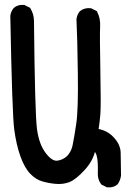

<svg xmlns="http://www.w3.org/2000/svg" viewBox="-20 -763 540 808"><path d="M428.2 24.4 408.7 14.6 406.7 13.7 405.3 11.7Q391.6 -6.3 391.6 -31.2Q393.6 -86.4 386.2 -109.9Q383.3 -119.1 379.4 -123.5Q369.1 -83.5 336.4 -47.9Q299.3 -7.3 272 3.4Q244.6 13.7 213.4 10.7Q183.6 7.8 158.7 0.5Q131.3 -6.8 107.4 -31.7Q83.5 -56.2 65.9 -105Q48.8 -152.8 40 -217.3Q31.2 -281.2 23.4 -695.3V-695.8V-696.3Q24.4 -705.6 28.1 -713.9Q31.7 -722.2 37.6 -729L38.1 -729.5L38.6 -730Q55.2 -744.6 81.1 -742.2H83L84.5 -741.2L104 -731.4L106.4 -730L107.9 -728Q115.2 -715.8 119.1 -702.4Q123 -689 123 -673.8Q127 -284.7 135.7 -219.2Q140.1 -187 149.4 -161.9Q158.7 -136.7 172.9 -118.2Q199.7 -83.5 221.7 -86.9Q246.1 -90.3 263.2 -107.4Q268.6 -113.3 272.9 -120.1Q277.3 -127 280.5 -135Q283.7 -143.1 285.6 -152.3Q292 -182.6 300.8 -241.7Q309.6 -300.3 307.6 -452.6Q305.7 -605 301.8 -681.2V-682.1V-682.6Q302.2 -686.5 303.2 -689.9Q304.2 -693.4 305.2 -696.8Q306.2 -700.2 307.9 -703.4Q309.6 -706.5 311.5 -709.5Q313.5 -712.4 315.9 -715.3L316.4 -716.3L317.4 -716.8Q335.9 -731 361.3 -728.5H363.3L364.7 -727.5L384.3 -717.8L387.2 -716.3L388.7 -713.4Q396 -699.7 399.2 -683.8Q402.3 -668 401.4 -650.9Q399.4 -619.1 402.3 -468.3Q405.3 -316.9 402.3 -281.2Q400.9 -266.1 399.2 -250.7Q397.5 -235.4 395 -220.2Q404.3 -218.3 412.6 -215.3Q420.9 -212.4 428.7 -208.3Q436.5 -204.1 443.6 -198.7Q450.7 -193.4 457 -186.5Q487.3 -155.3 487.8 -119.6Q488.3 -87.9 489.3 -25.4V-24.9V-24.4Q486.8 -4.4 475.6 11.7L475.1 12.7L474.1 13.2Q457.5 27.8 431.6 25.4H429.7Z"/></svg>

Font: NaikaiFont
Style: Bold
Weight: 700
Version: Version 1.89